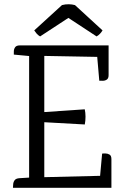

<svg xmlns="http://www.w3.org/2000/svg" viewBox="-20 -893 592 913"><path d="M190.6 -627.1V-360.1L383 -373.2Q386.5 -357.9 386.6 -338.6Q386.7 -319.3 383.2 -301.1L190.6 -311.8V-50.5L456 -56.9L465.6 -162.5Q470.6 -163.5 481.3 -163.3Q492.1 -163.1 501 -157.8Q509.8 -152.6 509.8 -136.1V0H41.6Q42.4 -5 42.6 -15.4Q42.8 -25.7 49 -35.2Q55.3 -44.7 72.9 -45.7L118.5 -48.5V-626.6L45.7 -633.4Q45.7 -638.4 45.8 -648.9Q45.9 -659.4 51.9 -668.2Q57.8 -677.1 74.2 -677.1H496.4V-535.6Q496.4 -519.9 487.5 -514.3Q478.6 -508.6 467.9 -508.9Q457.1 -509.2 452.1 -509.2L442.3 -622.5ZM336.5 -868.8 467.6 -748.4Q462.9 -740.7 455.9 -733Q448.9 -725.3 439.3 -719.8L276.9 -826.4H333.5L170.7 -719.8Q160.9 -725.5 154.7 -732.7Q148.5 -739.9 142.8 -748.4L274.7 -868.8Q290.8 -873 306.8 -872.8Q322.8 -872.5 336.5 -868.8Z"/></svg>

Font: Karma Variable Light
Style: Regular
Weight: 300
Designer: Joana Correia
Foundry: Indian Type Foundry
Version: Version 3.000